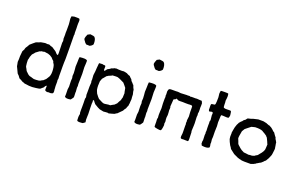

<svg xmlns="http://www.w3.org/2000/svg" viewBox="-105 -1219 2888 1848"><g transform="rotate(20 1338.5 -295.0)"><path d="M453 -47 456 -23Q458 -9 451 0Q430 10 412 5Q387 13 371 -3L372 -49Q361 -43 358 -38L349 -23Q346 -21 322 0Q316 0 314 3Q306 4 281 8Q242 14 210 11Q201 10 185.5 7.5Q170 5 163 5Q151 -2 141 -3Q115 -19 100 -25Q85 -49 68 -63Q64 -71 54 -92.5Q44 -114 38 -126Q37 -134 34 -148Q31 -162 30 -168Q30 -178 32 -198V-228Q32 -236 34.5 -253.5Q37 -271 37 -280Q47 -301 49 -302Q50 -312 56 -324Q57 -328 62 -333Q67 -338 68 -343Q69 -344 73 -351Q77 -358 79 -362Q88 -371 106 -385.5Q124 -400 130 -405Q140 -407 155 -413.5Q170 -420 175 -422Q203 -426 216 -429Q220 -430 227.5 -428.5Q235 -427 238 -427Q242 -427 248.5 -428Q255 -429 257 -429Q262 -428 267.5 -425Q273 -422 275 -421Q287 -417 294 -416Q297 -413 335 -389Q337 -387 342.5 -382Q348 -377 350 -373Q360 -363 368 -361Q372 -363 372 -380Q369 -483 369 -487L372 -507Q372 -512 370 -519.5Q368 -527 368 -529Q370 -578 368 -589Q369 -592 369 -611V-630V-676Q369 -686 366.5 -704Q364 -722 363.5 -730.5Q363 -739 366 -756Q369 -759 379.5 -760.5Q390 -762 393 -764Q399 -763 422 -764Q445 -765 448 -758Q451 -752 451.5 -745Q452 -738 451 -728.5Q450 -719 450 -715Q449 -706 450 -689Q451 -672 451 -667V-622Q453 -610 453 -600L452 -598Q451 -597 451 -596Q452 -553 452.5 -465.5Q453 -378 453 -351Q453 -343 451.5 -315.5Q450 -288 451 -276Q452 -258 451.5 -214Q451 -170 453 -150L450 -135Q453 -123 452 -97.5Q451 -72 453 -57L454 -52ZM131 -135 141 -115Q145 -112 157.5 -99Q170 -86 179 -82Q182 -79 185 -79Q188 -78 193.5 -77Q199 -76 202 -75Q206 -74 216 -70.5Q226 -67 232 -66Q253 -65 287 -69Q288 -72 295 -73Q302 -74 303 -77Q311 -84 320 -85Q322 -88 344 -107Q345 -109 355 -124Q364 -138 366 -142Q378 -168 374 -214Q370 -262 355 -276Q353 -278 351.5 -284.5Q350 -291 349 -293Q338 -300 322 -320Q318 -322 300 -334Q294 -335 286 -339Q278 -343 273 -343Q269 -344 257 -345Q245 -346 240 -348Q231 -343 210 -343Q205 -338 193 -336Q160 -311 158 -310Q153 -301 134 -282Q126 -264 123 -254Q119 -230 115 -220Q115 -186 120 -156Q121 -151 125.5 -144Q130 -137 131 -135Z M659 -577Q650 -560 626 -550Q623 -550 610 -551Q597 -552 593 -551Q577 -562 571 -574Q558 -587 557 -602Q558 -615 571 -644Q575 -646 596 -657Q601 -656 611 -655Q621 -654 628 -652.5Q635 -651 640 -648Q661 -629 659 -577ZM576 -201 572 -221Q572 -226 573 -236Q574 -246 574 -251Q574 -262 572 -284Q572 -289 570.5 -300Q569 -311 569 -316Q569 -325 570 -341.5Q571 -358 571 -366Q571 -406 574 -415Q637 -423 651 -410Q654 -407 652 -375.5Q650 -344 650 -340Q650 -329 651.5 -306.5Q653 -284 653 -272Q653 -236 651 -168Q651 -164 652 -158Q653 -152 653 -149Q653 -145 652 -139Q651 -133 651 -130Q651 -123 652.5 -109Q654 -95 654 -89Q655 -87 654 -86Q653 -85 653 -84Q653 -82 653.5 -68Q654 -54 654.5 -45Q655 -36 654 -31Q647 -24 647 -21Q644 -19 639.5 -11.5Q635 -4 631 -2Q586 7 572 -9Q574 -24 572 -84Q572 -89 574 -99Q576 -109 576 -114Q576 -123 575 -140.5Q574 -158 574 -173Q574 -188 576 -201Z M1144 -345 1148 -343Q1150 -340 1152 -339Q1161 -311 1170 -298Q1170 -284 1179 -252Q1179 -226 1182 -205Q1180 -197 1180 -182Q1180 -167 1179 -161Q1179 -160 1177 -151.5Q1175 -143 1176 -138Q1166 -118 1163 -105Q1150 -90 1143 -74Q1121 -53 1100 -31Q1095 -30 1077 -17Q1073 -16 1052.5 -9.5Q1032 -3 1020 -1Q1016 -6 994 -3.5Q972 -1 968 -1Q962 -1 948.5 -5Q935 -9 928 -9Q913 -14 870 -41Q869 -42 856 -58Q854 -60 852 -64Q850 -68 847 -70Q844 -72 840 -72Q837 -70 837 -67.5Q837 -65 838 -60.5Q839 -56 839 -53Q836 -47 838 9Q840 65 840 73Q840 80 839 98.5Q838 117 838.5 130Q839 143 842 155Q838 159 829 165Q820 171 818 172Q815 172 803 173Q791 174 785 174Q779 174 772 172.5Q765 171 761 166Q757 128 764 101Q764 100 764 97.5Q764 95 763.5 93.5Q763 92 762 89.5Q761 87 761 85Q760 79 760.5 58.5Q761 38 761 30Q761 20 761 -13Q761 -46 760 -57Q764 -67 764 -75Q764 -80 762 -86.5Q760 -93 760 -96Q761 -121 760.5 -140.5Q760 -160 760.5 -182.5Q761 -205 763 -222Q763 -225 761.5 -229.5Q760 -234 760 -236Q759 -239 760 -244.5Q761 -250 761 -252Q761 -258 759.5 -274Q758 -290 758 -298Q758 -304 763 -339Q764 -350 765 -372Q766 -394 768 -405Q768 -416 771 -425Q776 -426 787.5 -426Q799 -426 805 -427Q808 -427 812.5 -425Q817 -423 821 -424Q829 -425 835 -421Q839 -416 837 -397.5Q835 -379 840 -373Q846 -372 849.5 -377.5Q853 -383 854 -384Q856 -387 860 -391Q864 -395 865 -397Q887 -407 900 -419Q911 -420 927 -430Q931 -429 937 -431Q943 -433 944 -433Q963 -430 1002 -430Q1006 -430 1012 -431Q1018 -432 1021 -432Q1027 -432 1038 -429Q1049 -426 1055 -425Q1058 -423 1064.5 -419.5Q1071 -416 1077 -413.5Q1083 -411 1089 -410Q1106 -391 1114 -386L1122 -370Q1124 -367 1130 -362Q1136 -357 1138 -354Q1140 -353 1141.5 -349.5Q1143 -346 1144 -345ZM1088 -287Q1082 -296 1070 -309.5Q1058 -323 1053 -329Q1000 -356 985 -359Q977 -361 932 -358Q926 -353 911 -347Q896 -341 894 -340Q891 -336 880 -331Q875 -323 863.5 -311Q852 -299 848 -293Q847 -289 837 -263Q832 -215 839 -176Q840 -175 844.5 -161.5Q849 -148 853 -142Q858 -134 873 -116Q885 -104 887 -101Q895 -98 908.5 -90Q922 -82 928 -80Q941 -76 944 -75Q954 -74 975.5 -78Q997 -82 1009 -80Q1015 -83 1027.5 -91Q1040 -99 1048 -102Q1053 -109 1066 -120Q1078 -145 1089 -162Q1089 -168 1092.5 -177.5Q1096 -187 1097 -191Q1098 -198 1098 -214.5Q1098 -231 1099 -239Q1099 -241 1097 -241Q1096 -250 1092.5 -264.5Q1089 -279 1088 -287Z M1369 -577Q1360 -560 1336 -550Q1333 -550 1320 -551Q1307 -552 1303 -551Q1287 -562 1281 -574Q1268 -587 1267 -602Q1268 -615 1281 -644Q1285 -646 1306 -657Q1311 -656 1321 -655Q1331 -654 1338 -652.5Q1345 -651 1350 -648Q1371 -629 1369 -577ZM1286 -201 1282 -221Q1282 -226 1283 -236Q1284 -246 1284 -251Q1284 -262 1282 -284Q1282 -289 1280.5 -300Q1279 -311 1279 -316Q1279 -325 1280 -341.5Q1281 -358 1281 -366Q1281 -406 1284 -415Q1347 -423 1361 -410Q1364 -407 1362 -375.5Q1360 -344 1360 -340Q1360 -329 1361.5 -306.5Q1363 -284 1363 -272Q1363 -236 1361 -168Q1361 -164 1362 -158Q1363 -152 1363 -149Q1363 -145 1362 -139Q1361 -133 1361 -130Q1361 -123 1362.5 -109Q1364 -95 1364 -89Q1365 -87 1364 -86Q1363 -85 1363 -84Q1363 -82 1363.5 -68Q1364 -54 1364.5 -45Q1365 -36 1364 -31Q1357 -24 1357 -21Q1354 -19 1349.5 -11.5Q1345 -4 1341 -2Q1296 7 1282 -9Q1284 -24 1282 -84Q1282 -89 1284 -99Q1286 -109 1286 -114Q1286 -123 1285 -140.5Q1284 -158 1284 -173Q1284 -188 1286 -201Z M1559 -96 1562 -77Q1557 -23 1547 -20Q1540 -18 1514.5 -22Q1489 -26 1482 -31Q1480 -34 1480 -56.5Q1480 -79 1480 -82Q1480 -86 1479 -95.5Q1478 -105 1478.5 -111.5Q1479 -118 1482 -124Q1480 -133 1480 -150V-161Q1479 -171 1481 -192Q1483 -213 1483 -222Q1483 -230 1481.5 -246.5Q1480 -263 1480 -271Q1480 -276 1480 -286Q1480 -296 1480 -304Q1480 -312 1480 -320Q1480 -323 1481 -329Q1482 -335 1481.5 -339Q1481 -343 1479 -347Q1482 -358 1479 -394Q1483 -413 1488 -419Q1499 -426 1535 -424Q1543 -423 1557 -424Q1571 -425 1578 -425Q1583 -425 1593 -423.5Q1603 -422 1608 -422Q1618 -422 1639 -423.5Q1660 -425 1671 -425Q1672 -425 1675 -424.5Q1678 -424 1680 -424Q1682 -424 1687.5 -425Q1693 -426 1697.5 -425.5Q1702 -425 1706 -422Q1714 -425 1737.5 -424Q1761 -423 1772 -425Q1780 -423 1797 -423Q1814 -423 1822 -422Q1825 -420 1833 -399Q1834 -390 1833 -375Q1832 -360 1832 -356Q1832 -349 1833 -334.5Q1834 -320 1833 -312Q1833 -308 1831.5 -303Q1830 -298 1830 -296Q1830 -293 1831 -287Q1832 -281 1832 -277Q1832 -274 1831 -268Q1830 -262 1830 -260Q1830 -249 1831.5 -227.5Q1833 -206 1833 -195Q1833 -183 1832.5 -170Q1832 -157 1831 -141Q1830 -125 1830 -116Q1830 -113 1831.5 -108.5Q1833 -104 1833 -102Q1832 -97 1835 -39Q1837 -17 1829 -11Q1822 -10 1801 -11.5Q1780 -13 1770 -11Q1765 -10 1760.5 -13Q1756 -16 1755 -16Q1750 -30 1756 -64V-85Q1756 -93 1755.5 -111Q1755 -129 1755 -138Q1754 -141 1755 -146Q1756 -151 1756 -153Q1756 -156 1754.5 -162Q1753 -168 1753 -172Q1753 -174 1754 -178Q1755 -182 1755 -184Q1753 -194 1753 -197Q1753 -203 1755.5 -216.5Q1758 -230 1758 -238Q1758 -245 1756.5 -260.5Q1755 -276 1755 -284Q1755 -288 1755 -313.5Q1755 -339 1753 -343Q1748 -347 1742 -348Q1736 -349 1726.5 -348Q1717 -347 1714 -347Q1704 -346 1684 -347Q1664 -348 1657 -348H1649Q1645 -348 1630.5 -347.5Q1616 -347 1611 -348Q1606 -349 1599.5 -353.5Q1593 -358 1589 -359Q1585 -359 1583 -353.5Q1581 -348 1576 -348Q1563 -343 1562 -340Q1561 -334 1560 -307.5Q1559 -281 1557 -268Q1560 -263 1560.5 -257Q1561 -251 1560 -242.5Q1559 -234 1559 -230Q1559 -223 1561 -206.5Q1563 -190 1562 -181Q1562 -177 1560.5 -169Q1559 -161 1559 -157Q1558 -141 1562 -115Q1563 -111 1561 -105Q1559 -99 1559 -96Z M2043 -220V-213Q2042 -201 2042 -187.5Q2042 -174 2042.5 -157.5Q2043 -141 2043 -132Q2043 -128 2042 -119.5Q2041 -111 2041 -107Q2041 -104 2043.5 -86Q2046 -68 2043 -63Q2050 -38 2046 -25Q2024 -8 1970 -17Q1968 -20 1965 -27.5Q1962 -35 1961 -36Q1962 -39 1961.5 -46.5Q1961 -54 1961 -57Q1961 -59 1962.5 -63.5Q1964 -68 1964 -71Q1964 -79 1962 -123Q1962 -126 1963 -131Q1964 -136 1964 -138Q1964 -140 1963 -145Q1962 -150 1962 -153Q1962 -154 1963 -158.5Q1964 -163 1964 -165Q1964 -173 1962.5 -193Q1961 -213 1962 -224Q1964 -250 1961 -258Q1962 -261 1963.5 -267.5Q1965 -274 1966 -276Q1961 -318 1961 -326Q1961 -328 1962 -334.5Q1963 -341 1962.5 -345.5Q1962 -350 1959 -354Q1952 -358 1941 -354Q1930 -350 1926 -351Q1923 -351 1921.5 -353.5Q1920 -356 1919 -360Q1918 -364 1917 -365V-384Q1917 -388 1916.5 -396.5Q1916 -405 1916.5 -412Q1917 -419 1920 -424Q1925 -427 1936.5 -427.5Q1948 -428 1953 -430Q1961 -436 1961 -466Q1961 -473 1961.5 -486.5Q1962 -500 1962 -507Q1962 -515 1959.5 -529.5Q1957 -544 1958 -551Q1958 -556 1960 -565Q1962 -574 1962 -575Q1970 -577 2002 -577Q2033 -577 2038 -575Q2047 -557 2038 -501Q2041 -491 2040.5 -465Q2040 -439 2046 -432Q2057 -426 2081 -427.5Q2105 -429 2118 -427Q2124 -423 2125 -406Q2126 -389 2128 -384Q2126 -362 2120 -356Q2109 -353 2083.5 -355.5Q2058 -358 2046 -356Q2043 -351 2043 -324Q2041 -296 2041 -282Q2044 -243 2044 -241Q2044 -238 2043.5 -231Q2043 -224 2043 -220Z M2396 -440H2448Q2461 -436 2485 -432Q2486 -429 2492.5 -428Q2499 -427 2500 -425Q2502 -425 2507.5 -422.5Q2513 -420 2518 -421Q2520 -418 2537 -410Q2541 -408 2547.5 -402Q2554 -396 2557 -394Q2559 -392 2563 -388Q2567 -384 2570 -381Q2571 -380 2575 -378.5Q2579 -377 2581 -375Q2583 -371 2588.5 -364Q2594 -357 2596 -353Q2599 -350 2604 -342.5Q2609 -335 2612 -332L2615 -320Q2616 -318 2618.5 -315Q2621 -312 2622 -310Q2627 -298 2633 -290Q2633 -279 2637 -262Q2641 -245 2641 -236Q2642 -237 2642 -235Q2643 -221 2639 -197Q2638 -192 2637 -179.5Q2636 -167 2634 -162L2619 -126Q2605 -104 2600 -93Q2587 -84 2581 -75Q2569 -66 2562 -58Q2548 -52 2532 -41Q2522 -38 2518 -31Q2505 -27 2503 -23Q2500 -23 2473 -12Q2393 -10 2369 -16L2365 -19H2358Q2341 -22 2310 -38Q2296 -44 2291 -47Q2286 -50 2245 -83Q2243 -90 2235 -100.5Q2227 -111 2226 -113L2215 -135Q2215 -136 2214 -137Q2213 -138 2212 -140L2201 -168L2198 -192Q2197 -200 2198.5 -214Q2200 -228 2198 -233Q2199 -238 2201.5 -254.5Q2204 -271 2206 -279Q2207 -286 2209 -293Q2211 -300 2214 -307.5Q2217 -315 2218 -320Q2219 -324 2223.5 -330.5Q2228 -337 2229 -343Q2241 -355 2245 -362Q2259 -372 2262 -380Q2264 -384 2272 -389Q2280 -394 2281 -395Q2283 -397 2288 -404.5Q2293 -412 2297 -414Q2325 -422 2330 -422Q2338 -426 2349 -429Q2360 -432 2374.5 -435Q2389 -438 2396 -440ZM2393 -359 2357 -350Q2346 -342 2327 -326.5Q2308 -311 2303 -307Q2301 -302 2286 -279Q2274 -218 2276 -202Q2280 -194 2286 -178Q2293 -156 2295 -153Q2300 -145 2312.5 -135Q2325 -125 2328 -121Q2331 -117 2338 -113.5Q2345 -110 2347 -107Q2351 -104 2369 -96Q2371 -96 2371 -94Q2380 -93 2397 -91.5Q2414 -90 2423 -88Q2430 -91 2459 -91Q2467 -96 2477 -96Q2484 -103 2508 -116Q2512 -122 2521.5 -133Q2531 -144 2536.5 -151Q2542 -158 2548 -169Q2554 -180 2557 -192Q2559 -201 2559 -219Q2559 -237 2560 -244Q2560 -246 2559 -246L2558 -248Q2558 -249 2557 -249Q2551 -266 2532 -304Q2524 -309 2521 -317Q2512 -322 2496 -334Q2491 -336 2481.5 -342Q2472 -348 2469 -350Q2444 -361 2393 -359Z"/></g></svg>

Font: FuturaRenner
Style: Regular
Weight: 400
Designer: BSozoo
Foundry: BSozoo
Version: Version 1.001;PS 001.001;hotconv 1.0.70;makeotf.lib2.5.58329